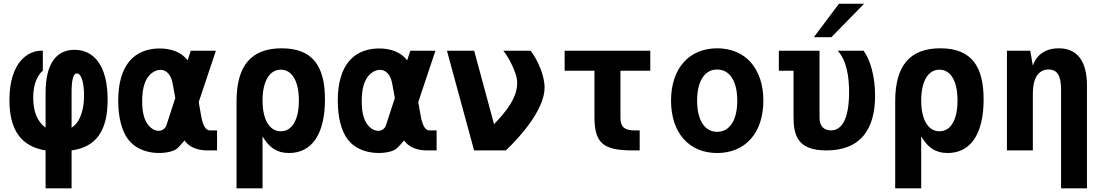

<svg xmlns="http://www.w3.org/2000/svg" viewBox="-20 -825 6061 1053"><path d="M230 208H372.6V0C508.8 -18.6 570.3 -109.4 570.3 -278.3C570.3 -467.8 493.2 -551.8 388.7 -551.8C287.1 -551.8 230 -473.1 230 -316.4V-125C184.6 -157.7 162.1 -213.4 162.1 -289.6C162.1 -331.5 168.9 -365.7 182.6 -393.6C193.4 -415.5 208 -435.1 214.8 -435.1V-546.9C130.4 -550.8 31.7 -479.5 31.7 -275.9C31.7 -108.9 98.1 -21.5 230 0ZM372.6 -125V-316.4C372.6 -380.9 379.9 -418.5 398.9 -421.9C409.2 -423.8 420.9 -415 428.7 -393.6C448.2 -339.8 454.1 -174.3 372.6 -125Z M1120.6 0H1170.4V-109.9H1130.4C1108.4 -109.9 1092.3 -136.7 1083 -190.4L1069.8 -265.1L1164.1 -546.9H1026.4L1008.8 -494.1C978 -536.6 919.9 -561.5 846.2 -559.1C719.2 -554.7 628.4 -471.7 628.4 -272.9C628.4 -183.1 647 -107.4 683.1 -60.1C757.8 37.6 911.6 20 947.8 -7.8C956.5 -14.6 977.1 -36.1 992.2 -55.2C993.2 -52.2 999.5 -44.9 1003.4 -41C1029.8 -13.7 1068.8 0 1120.6 0ZM893.1 -139.2C879.4 -96.7 822.8 -95.2 788.1 -146C770 -172.4 759.8 -210.9 759.8 -269.5C759.8 -325.7 769 -368.2 788.1 -397.5C826.7 -456.5 908.7 -466.3 926.8 -367.2L941.4 -287.6Z M1277.3 208H1419.9V-77.1C1456.1 -16.1 1497.6 14.2 1564.9 14.2C1689 14.2 1762.2 -87.4 1762.2 -279.3C1762.2 -455.6 1700.2 -560.1 1524.9 -560.1C1358.4 -560.1 1277.3 -465.8 1277.3 -269.5ZM1520 -105C1458 -105 1419.9 -168.5 1419.9 -273.9C1419.9 -379.4 1458 -442.9 1520 -442.9C1582 -442.9 1619.1 -379.9 1619.1 -273.4C1619.1 -221.7 1610.4 -179.7 1592.8 -149.9C1575.2 -120.1 1550.8 -105 1520 -105Z M2324.7 0H2374.5V-109.9H2334.5C2312.5 -109.9 2296.4 -136.7 2287.1 -190.4L2273.9 -265.1L2368.2 -546.9H2230.5L2212.9 -494.1C2182.1 -536.6 2124 -561.5 2050.3 -559.1C1923.3 -554.7 1832.5 -471.7 1832.5 -272.9C1832.5 -183.1 1851.1 -107.4 1887.2 -60.1C1961.9 37.6 2115.7 20 2151.9 -7.8C2160.6 -14.6 2181.2 -36.1 2196.3 -55.2C2197.3 -52.2 2203.6 -44.9 2207.5 -41C2233.9 -13.7 2272.9 0 2324.7 0ZM2097.2 -139.2C2083.5 -96.7 2026.9 -95.2 1992.2 -146C1974.1 -172.4 1963.9 -210.9 1963.9 -269.5C1963.9 -325.7 1973.1 -368.2 1992.2 -397.5C2030.8 -456.5 2112.8 -466.3 2130.9 -367.2L2145.5 -287.6Z M2580.1 0H2753.9C2834.5 -75.2 2966.8 -225.6 2966.8 -345.2C2966.8 -404.8 2933.6 -490.2 2890.1 -546.9H2740.2C2765.1 -517.1 2790.5 -469.2 2805.7 -425.3C2814.5 -399.4 2816.4 -385.3 2816.4 -370.1C2816.4 -292.5 2763.7 -221.2 2689.5 -144L2580.6 -546.9H2431.2Z M3450.2 0H3488.3V-109.9H3460C3405.3 -109.9 3382.8 -129.4 3382.8 -178.2V-437H3546.4V-546.9H3076.7V-437H3240.2V-185.1C3240.2 -41 3286.1 0 3450.2 0Z M3913.1 14.2C4067.9 14.2 4166.5 -96.7 4166.5 -272.9C4166.5 -449.2 4067.9 -560.1 3913.1 -560.1C3758.8 -560.1 3660.2 -449.2 3660.2 -272.9C3660.2 -96.7 3758.8 14.2 3913.1 14.2ZM3913.1 -102.1C3844.7 -102.1 3803.2 -165.5 3803.2 -272.9C3803.2 -380.4 3844.7 -443.8 3913.1 -443.8C3981.9 -443.8 4023.4 -380.4 4023.4 -272.9C4023.4 -165.5 3981.9 -102.1 3913.1 -102.1Z M4443.4 -621.1H4539.6L4719.2 -804.7H4581.5ZM4512.2 0C4701.7 0 4779.3 -118.7 4779.3 -300.3C4779.3 -407.7 4752 -498.5 4716.3 -546.9H4574.2C4623.5 -493.7 4637.7 -401.9 4636.7 -312.5C4635.3 -174.3 4598.1 -109.9 4536.6 -109.9C4502.4 -109.9 4474.6 -129.9 4474.6 -178.2V-546.9H4251.5V-437H4332V-185.1C4332 -81.5 4355 0 4512.2 0Z M4889.6 208H5032.2V-77.1C5068.4 -16.1 5109.9 14.2 5177.2 14.2C5301.3 14.2 5374.5 -87.4 5374.5 -279.3C5374.5 -455.6 5312.5 -560.1 5137.2 -560.1C4970.7 -560.1 4889.6 -465.8 4889.6 -269.5ZM5132.3 -105C5070.3 -105 5032.2 -168.5 5032.2 -273.9C5032.2 -379.4 5070.3 -442.9 5132.3 -442.9C5194.3 -442.9 5231.4 -379.9 5231.4 -273.4C5231.4 -221.7 5222.7 -179.7 5205.1 -149.9C5187.5 -120.1 5163.1 -105 5132.3 -105Z M5799.3 208H5941.4V-355C5941.4 -491.2 5887.2 -560.1 5786.1 -560.1C5716.8 -560.1 5665.5 -527.3 5644.5 -464.8L5630.4 -546.9H5502.4V0H5644.5V-313C5644.5 -395 5674.3 -443.8 5731 -443.8C5778.3 -443.8 5799.3 -409.7 5799.3 -333Z"/></svg>

Font: Hack
Style: Bold
Weight: 700
Monospace: yes
Designer: Christopher Simpkins
Foundry: Christopher Simpkins
Version: Version 2.010